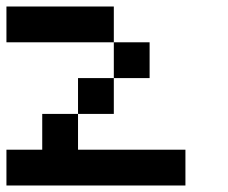

<svg xmlns="http://www.w3.org/2000/svg" viewBox="-20 -798 707 596"><path d="M333.3 -666.7H0V-777.8H333.3ZM333.3 -444.4H222.2V-555.6H333.3ZM444.4 -555.6H333.3V-666.7H444.4ZM222.2 -333.3H555.6V-222.2H0V-333.3H111.1V-444.4H222.2Z"/></svg>

Font: Pixeloid Sans
Style: Regular
Weight: 400
Designer: GGBotNet
Foundry: GGBotNet
Version: 0.5